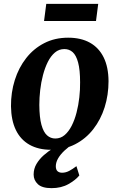

<svg xmlns="http://www.w3.org/2000/svg" viewBox="-20 -764 620 996"><path d="M333.5 -568.5Q400 -568.5 446.5 -542.5Q493 -516.5 517.8 -466.2Q542.5 -416 543 -343Q543 -271.5 522.8 -207.5Q502.5 -143.5 463.8 -93.8Q425 -44 369.5 -15.5Q314 13 244.5 13Q179.5 13 133 -13.2Q86.5 -39.5 62.2 -89.8Q38 -140 37 -212.5Q36.5 -284.5 56.8 -348.8Q77 -413 115.8 -462.5Q154.5 -512 209.5 -540.2Q264.5 -568.5 333.5 -568.5ZM314 -509.5Q286 -509.5 264.8 -491.5Q243.5 -473.5 228.2 -443Q213 -412.5 203 -374.5Q193 -336.5 188.5 -296.5Q184 -256.5 184 -219.5Q184.5 -154.5 195 -116.5Q205.5 -78.5 224 -62Q242.5 -45.5 267 -45.5Q294.5 -45.5 315.5 -63.5Q336.5 -81.5 352 -112Q367.5 -142.5 377.2 -180.5Q387 -218.5 391.5 -258.8Q396 -299 395.5 -336.5Q395.5 -402 385.2 -439.8Q375 -477.5 357 -493.5Q339 -509.5 314 -509.5ZM247.5 212Q198 212 176.2 191.2Q154.5 170.5 154.5 141.5Q154.5 111.5 169.2 86.5Q184 61.5 207.2 41Q230.5 20.5 257.5 4Q284.5 -12.5 309.5 -25.5L335.5 -35.5L365 -22Q336 -3 314.5 17.2Q293 37.5 281.5 57.5Q270 77.5 269.5 97.5Q269.5 116.5 278.5 124.2Q287.5 132 302 132Q321 132 339 122.5Q357 113 376.5 98L391.5 146Q373 169.5 335.5 190.8Q298 212 247.5 212ZM220 -744H489.5L478 -655H208.5Z"/></svg>

Font: Merriweather Light 18pt
Style: Bold Italic
Weight: 700
Italic angle: -7.8°
Version: Version 2.101